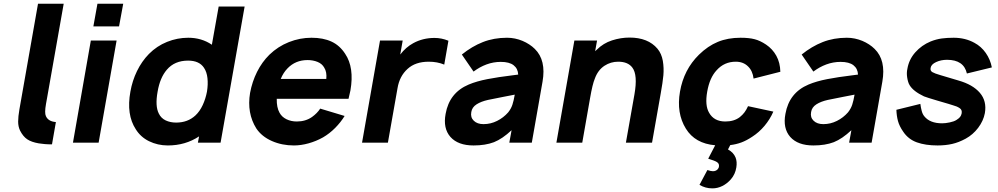

<svg xmlns="http://www.w3.org/2000/svg" viewBox="-20 -786 5498 1058"><path d="M189.5 -765.5H331L239.5 -247L233.5 -213.5Q224.5 -163 233 -146Q246 -117 286.5 -113.5H288L266.5 9.5Q245 9.5 226.8 8Q208.5 6.5 193.5 4Q153 -3 130 -18.5Q107 -34 90.5 -66.5Q80 -88.5 80 -116Q80 -143.5 87 -183.5Z M659 -765.5 636 -640.5H494.5L517 -765.5ZM622.5 -562.5 523.5 0H382L480.5 -562.5Z M1328 -750 1195.5 0H1070.5L1077 -34.5Q1001.5 15.5 905 15.5Q849 15.5 801 -8Q754.5 -31 728 -74Q675.5 -154.5 698.5 -281Q709 -341 735 -394.5Q761 -448 800.5 -488.5Q844 -532.5 900.5 -555.2Q957 -578 1017.5 -578Q1091 -578 1147.5 -539.5L1185 -750ZM1120.5 -281Q1127 -321.5 1123.2 -355.5Q1119.5 -389.5 1104 -412.5Q1078 -452 1016.5 -452Q942 -452 899.5 -402Q861.5 -358 848.5 -281Q834 -201.5 855 -160.5Q867.5 -134.5 893 -122.5Q918.5 -110.5 950.5 -110.5Q1014.5 -110.5 1057 -150Q1081 -172.5 1097 -207Q1113 -241.5 1120.5 -281Z M1520.5 -164.5Q1533 -141.5 1558.5 -129Q1584 -116.5 1615.5 -116.5Q1664 -116.5 1699.5 -141.5Q1728 -162 1744.5 -187.5L1879 -147Q1858 -112.5 1827 -81.2Q1796 -50 1760 -29Q1722.5 -8 1680.5 3.8Q1638.5 15.5 1599.5 15.5Q1533.5 15.5 1478 -9Q1422.5 -33.5 1392.5 -78Q1339.5 -162.5 1358 -274Q1369.5 -336 1396.5 -390Q1423.5 -444 1464.5 -484.5Q1511.5 -530 1572 -554Q1632.5 -578 1696.5 -578Q1760.5 -578 1806.2 -557Q1852 -536 1882 -489.5Q1933 -414 1911 -287.5L1900.5 -241.5H1505Q1504 -193.5 1520.5 -164.5ZM1564.5 -409.5Q1541 -385.5 1527 -351H1778Q1782 -389.5 1766.5 -413.5Q1755 -434.5 1730 -444.8Q1705 -455 1674.5 -455Q1608.5 -455 1564.5 -409.5Z M2451 -561.5 2428 -430Q2390 -446 2342.5 -446Q2269 -446 2226 -406.5Q2181.5 -366.5 2170.5 -300L2117.5 0H1975L2074 -562.5H2199L2185.5 -485.5Q2216.5 -526 2257 -548Q2310 -577 2374 -577Q2414 -577 2451 -561.5Z M2786.5 0 2799 -68.5Q2748.5 -21 2702 -2.5Q2654.5 15.5 2589.5 15.5Q2504 15.5 2462 -31.5Q2420.5 -79 2435.5 -158.5Q2456 -275 2562.5 -320Q2606.5 -338.5 2666 -350Q2725.5 -361.5 2804 -371L2835.5 -375Q2834 -408 2810.2 -426.5Q2786.5 -445 2739.5 -445Q2699 -445 2661 -431Q2623 -417 2589.5 -391.5L2525 -485.5Q2580.5 -530.5 2641 -554.2Q2701.5 -578 2774 -578Q2796.5 -578 2818 -573.5Q2839.5 -569 2859.2 -560.8Q2879 -552.5 2896.2 -541.2Q2913.5 -530 2927 -516.5Q2990.5 -454.5 2969.5 -335.5L2910.5 0ZM2816.5 -264.5Q2791 -259.5 2754.5 -252.5Q2718 -245.5 2669.5 -235.5Q2631 -227 2606 -211Q2581 -195 2577 -168.5Q2571.5 -139 2591 -120.5Q2610 -102 2644.5 -102Q2684 -102 2719.2 -119.8Q2754.5 -137.5 2780 -166.5Q2788 -176.5 2793.8 -186.8Q2799.5 -197 2803.5 -208.8Q2807.5 -220.5 2810.5 -234.2Q2813.5 -248 2816.5 -264.5Z M3621 -272 3573 0H3429L3476 -265.5Q3495 -373.5 3464.5 -413.5Q3440.5 -446 3386.5 -446Q3345.5 -446 3311.5 -424Q3274.5 -400 3257.5 -352Q3245 -323 3231.5 -245L3188.5 0H3046L3145 -562.5H3270L3259.5 -504L3269 -512.5Q3304.5 -548 3352.5 -563.5Q3400.5 -579 3449 -579Q3551 -579 3603 -517.5Q3625.5 -490.5 3632.5 -450.5Q3639 -411.5 3635.5 -371Q3633.5 -351 3630 -326.5Q3626.5 -302 3621 -272Z M4102 -201 4241.5 -171Q4223 -128.5 4192.8 -92.5Q4162.5 -56.5 4125 -32.5Q4093.5 -11.5 4065.2 -1Q4037 9.5 4004 13.5L3991.5 37.5Q4022 54 4033.5 82.5Q4042.5 105.5 4037.5 136.5Q4031.5 174.5 4007.5 202Q3986.5 226 3960.2 239Q3934 252 3905.5 252Q3866.5 252 3834.5 232.5L3878 151Q3897.5 157.5 3908.5 157.5Q3924.5 157.5 3934.5 147Q3941 139 3941.5 133.5Q3943 124.5 3940.5 118.2Q3938 112 3930.8 107.2Q3923.5 102.5 3911.5 98.2Q3899.5 94 3882.5 88.5L3921 14.5Q3810 5 3759.5 -77Q3706.5 -162.5 3727 -281Q3748 -402.5 3831.5 -484.5Q3880.5 -532.5 3935.5 -555.2Q3990.5 -578 4060.5 -578Q4108 -578 4138 -570Q4168 -562.5 4201 -540.5Q4237 -516.5 4258 -478.5Q4279 -440.5 4280 -390.5L4132.5 -353Q4127.5 -395.5 4102 -420Q4076 -446 4034.5 -446Q3971 -446 3929 -399Q3890.5 -358 3877 -281Q3863.5 -205 3887.5 -164.5Q3914.5 -116.5 3977 -116.5Q4025 -116.5 4056.5 -140.5Q4072 -153 4082.5 -167Q4093 -181 4102 -201Z M4659 0 4671.5 -68.5Q4621 -21 4574.5 -2.5Q4527 15.5 4462 15.5Q4376.5 15.5 4334.5 -31.5Q4293 -79 4308 -158.5Q4328.5 -275 4435 -320Q4479 -338.5 4538.5 -350Q4598 -361.5 4676.5 -371L4708 -375Q4706.5 -408 4682.8 -426.5Q4659 -445 4612 -445Q4571.5 -445 4533.5 -431Q4495.5 -417 4462 -391.5L4397.5 -485.5Q4453 -530.5 4513.5 -554.2Q4574 -578 4646.5 -578Q4669 -578 4690.5 -573.5Q4712 -569 4731.8 -560.8Q4751.5 -552.5 4768.8 -541.2Q4786 -530 4799.5 -516.5Q4863 -454.5 4842 -335.5L4783 0ZM4689 -264.5Q4663.5 -259.5 4627 -252.5Q4590.5 -245.5 4542 -235.5Q4503.5 -227 4478.5 -211Q4453.5 -195 4449.5 -168.5Q4444 -139 4463.5 -120.5Q4482.5 -102 4517 -102Q4556.5 -102 4591.8 -119.8Q4627 -137.5 4652.5 -166.5Q4660.5 -176.5 4666.2 -186.8Q4672 -197 4676 -208.8Q4680 -220.5 4683 -234.2Q4686 -248 4689 -264.5Z M5308 -381Q5291 -456.5 5198.5 -456.5Q5165.5 -456.5 5138.5 -444Q5111 -431.5 5108 -411.5Q5105 -396 5117.8 -388.5Q5130.5 -381 5162 -372L5261 -342.5Q5340.5 -320 5379.5 -274.5Q5418.5 -229 5407 -162.5Q5399 -120 5370 -81.5Q5355.5 -62.5 5338.5 -47.8Q5321.5 -33 5301.5 -22Q5263 -1 5226.5 7.2Q5190 15.5 5146.5 15.5Q5080 15.5 5032.5 -1.5Q4985 -18.5 4957 -60.5Q4936 -90.5 4928.2 -119.2Q4920.5 -148 4919.5 -181L5051.5 -213.5Q5054 -193.5 5059 -174.8Q5064 -156 5073.5 -145Q5104.5 -106.5 5171.5 -106.5Q5190 -106.5 5213.5 -111.5Q5237.5 -116.5 5250.5 -125Q5264 -133.5 5270.2 -141.2Q5276.5 -149 5279 -160.5Q5283 -181 5267.5 -190.5Q5252.5 -200.5 5232.5 -205.5L5207 -213.5L5145.5 -231.5Q5116 -240 5097.8 -246Q5079.5 -252 5071.5 -255Q5012.5 -283 4992.5 -316.5Q4987 -325.5 4983.8 -336.8Q4980.5 -348 4978.8 -360Q4977 -372 4977.2 -384Q4977.5 -396 4980 -406.5Q4988.5 -458 5023.5 -497.5Q5058.5 -537 5108 -557.5Q5139.5 -570 5169.2 -574Q5199 -578 5235 -578Q5299 -578 5349.5 -550Q5387 -530 5412 -494.2Q5437 -458.5 5445.5 -414.5Z"/></svg>

Font: Russisch Sans ExtraBold
Style: Italic
Weight: 800
Width: 4
Italic angle: -10°
Designer: Michael Sharanda (font) & Cristiano Sobral (main changes)
Foundry: Michael Sharanda
Version: Version 2.00;September 8, 2020;FontCreator 13.0.0.2681 64-bi